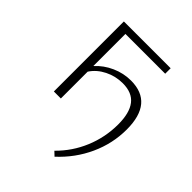

<svg xmlns="http://www.w3.org/2000/svg" viewBox="-175 -508 795 795"><g transform="rotate(45 223.0 -110.5)"><path d="M411 -102Q411 -20 376.5 55.5Q342 131 279 189L261 172Q314 120 342.5 51.5Q371 -17 371 -92Q371 -159 345 -192.5Q319 -226 264 -226Q222 -226 185 -207.5Q148 -189 127 -157V0H86V-410H360V-378H127V-190Q156 -222 196.5 -240Q237 -258 280 -258Q411 -258 411 -102Z"/></g></svg>

Font: Ysabeau Infant Light
Style: Regular
Weight: 300
Designer: Christian Thalmann (Catharsis Fonts)
Version: Version 0.003